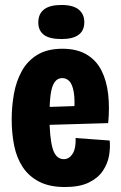

<svg xmlns="http://www.w3.org/2000/svg" viewBox="-20 -738 487 772"><path d="M241 14Q179 14 137.5 -7.5Q96 -29 71.5 -66Q47 -103 37 -152.5Q27 -202 27 -258Q27 -310 36 -360.5Q45 -411 67.5 -452Q90 -493 130 -517.5Q170 -542 231 -542Q289 -542 328 -519Q367 -496 388 -454.5Q409 -413 415 -358.5Q421 -304 415 -243L145 -235V-307L295 -312L278 -281Q282 -337 276.5 -368Q271 -399 259 -411.5Q247 -424 230 -424Q211 -424 199.5 -407.5Q188 -391 183.5 -357.5Q179 -324 179 -271Q179 -185 191.5 -141.5Q204 -98 237 -98Q248 -98 257 -104Q266 -110 272.5 -120.5Q279 -131 282 -147Q285 -163 284 -183L421 -173Q424 -145 418.5 -112.5Q413 -80 393.5 -51Q374 -22 337 -4Q300 14 241 14ZM227 -581Q179 -581 156.5 -598Q134 -615 134 -648Q134 -682 157 -700Q180 -718 227 -718Q274 -718 296.5 -699.5Q319 -681 319 -649Q319 -615 296 -598Q273 -581 227 -581Z"/></svg>

Font: Bricolage Grotesque Condensed ExtraBold
Style: Regular
Weight: 800
Width: 3
Designer: Mathieu Triay
Foundry: Atelier Triay
Version: Version 1.000;gftools[0.9.30]